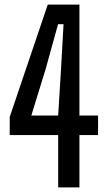

<svg xmlns="http://www.w3.org/2000/svg" viewBox="-20 -820 474 840"><path d="M234.5 0V-229H22.5V-308.5L189 -800H327.5V-314.5H409V-229H327.5V0ZM117 -314.5H234.5L247 -519L258 -714H234L180 -519Z"/></svg>

Font: Big Shoulders Text Thin SemiBold
Style: Regular
Weight: 600
Version: Version 2.002